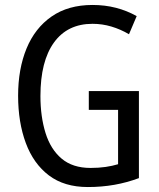

<svg xmlns="http://www.w3.org/2000/svg" viewBox="-20 -744 640 774"><path d="M338 -377H540V-26Q492 -8 441 1Q390 10 334 10Q239 10 177 -37Q115 -84 84 -167.5Q53 -251 53 -358Q53 -466 87 -548.5Q121 -631 188 -677.5Q255 -724 353 -724Q403 -724 447.5 -712.5Q492 -701 531 -679L500 -606Q466 -626 429 -637Q392 -648 353 -648Q252 -648 197.5 -572.5Q143 -497 143 -357Q143 -274 163.5 -208Q184 -142 228.5 -104.5Q273 -67 345 -67Q378 -67 405.5 -71Q433 -75 456 -82V-301H338Z"/></svg>

Font: Noto Sans Thai Cond
Style: Regular
Weight: 400
Width: 3
Designer: Monotype Design Team
Foundry: Monotype Imaging Inc.
Version: Version 2.002; ttfautohint (v1.8.4.7-5d5b)